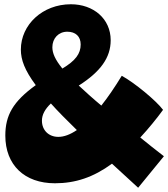

<svg xmlns="http://www.w3.org/2000/svg" viewBox="-20 -850 790 902"><path d="M500 -661C500 -762 419 -830 313 -830C180 -830 78 -734 78 -617C78 -569 96 -520 148 -450C41 -373 5 -308 5 -213C5 -75 95 11 238 11C334 11 419 -17 506 -81L629 32L750 -116C710 -147 673 -176 639 -204C678 -246 717 -294 746 -334C713 -378 611 -462 552 -494C519 -440 487 -393 456 -354C414 -389 379 -421 350 -448C452 -513 500 -579 500 -661ZM226 -628C226 -670 255 -701 296 -701C335 -701 359 -679 359 -641C359 -598 335 -565 273 -528C239 -570 226 -600 226 -628ZM254 -207C209 -207 177 -238 177 -283C177 -311 191 -337 219 -364C252 -327 293 -286 341 -239C310 -218 281 -207 254 -207Z"/></svg>

Font: Ranchers
Style: Regular
Weight: 400
Designer: Pablo Impallari, Brenda Gallo
Foundry: Pablo Impallari, Brenda Gallo
Version: Version 1.000